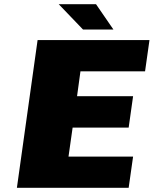

<svg xmlns="http://www.w3.org/2000/svg" viewBox="-20 -890 728 910"><path d="M667.5 -551.8H361.3L345.2 -434.1H610.8L589.8 -285.2H324.2L304.7 -147.9H610.8L589.8 0H60.1L158.2 -700.2H688.5ZM517.6 -750H373.5L258.3 -870.1H435.1Z"/></svg>

Font: Fivo Sans Black
Style: Regular
Weight: 900
Designer: Alexander Slobzheninov
Foundry: Alexander Slobzheninov
Version: 1.0